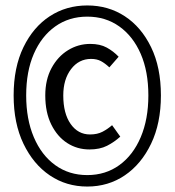

<svg xmlns="http://www.w3.org/2000/svg" viewBox="-20 -673 640 704"><path d="M300 11Q223 11 162.5 -30Q102 -71 66 -146Q30 -221 30 -323Q30 -426 66 -500Q102 -574 162.5 -613.5Q223 -653 300 -653Q377 -653 437.5 -613.5Q498 -574 534 -500Q570 -426 570 -323Q570 -221 534 -146Q498 -71 437.5 -30Q377 11 300 11ZM300 -31Q367 -31 417.5 -67.5Q468 -104 496 -170Q524 -236 524 -323Q524 -411 496 -475.5Q468 -540 417.5 -576Q367 -612 300 -612Q233 -612 182.5 -576Q132 -540 104 -475.5Q76 -411 76 -323Q76 -236 104 -170Q132 -104 182.5 -67.5Q233 -31 300 -31ZM308 -125Q263 -125 226.5 -148.5Q190 -172 168 -216.5Q146 -261 146 -323Q146 -381 169 -423.5Q192 -466 229.5 -489Q267 -512 311 -512Q347 -512 371.5 -498.5Q396 -485 415 -465L381 -426Q365 -441 350 -449Q335 -457 314 -457Q269 -457 240.5 -419.5Q212 -382 212 -323Q212 -257 239 -218.5Q266 -180 310 -180Q337 -180 356 -190Q375 -200 391 -214L421 -172Q399 -152 372.5 -138.5Q346 -125 308 -125Z"/></svg>

Font: Source Code Pro
Style: Regular
Weight: 400
Monospace: yes
Designer: Paul D. Hunt, Teo Tuominen
Foundry: Adobe Systems Incorporated
Version: Version 1.018;hotconv 1.0.116;makeotfexe 2.5.65601